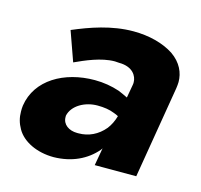

<svg xmlns="http://www.w3.org/2000/svg" viewBox="-78 -558 684 652"><g transform="rotate(15 264.0 -231.5)"><path d="M144 -318C179 -334 232 -358 280 -358C285 -358 290 -357 295 -357C344 -357 360 -327 360 -306C360 -302 360 -299 359 -295L351 -250C341 -255 330 -260 318 -265C291 -274 262 -279 231 -279C124 -279 31 -226 17 -132C16 -125 16 -118 16 -111C16 -90 21 -71 32 -52C53 -15 103 10 163 10C226 9 277 -15 312 -56C313 -58 315 -60 316 -62L305 0H451L505 -324C506 -332 507 -339 507 -346C507 -378 493 -411 457 -436C420 -460 370 -473 315 -473C238 -473 166 -447 107 -422ZM167 -137C175 -174 218 -198 262 -198C285 -198 305 -195 322 -188C327 -186 333 -184 338 -181C333 -163 325 -147 315 -134C291 -105 259 -90 224 -90C222 -90 221 -90 219 -90C190 -90 167 -106 167 -132C167 -134 167 -135 167 -137Z"/></g></svg>

Font: Jost
Style: Bold Italic
Weight: 700
Italic angle: -5°
Version: Version 3.710